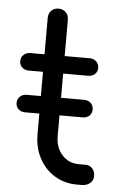

<svg xmlns="http://www.w3.org/2000/svg" viewBox="-52 -759 507 797"><g transform="rotate(5 201.0 -360.5)"><path d="M59 -280Q42 -280 31 -290Q20 -300 20 -316Q20 -332 31 -342.5Q42 -353 59 -353H298Q316 -353 326.5 -342.5Q337 -332 337 -316Q337 -300 326.5 -290Q316 -280 298 -280ZM299 0Q247 0 206 -25Q165 -50 141.5 -94Q118 -138 118 -193V-678Q118 -697 129.5 -709Q141 -721 160 -721Q178 -721 190 -709Q202 -697 202 -678V-193Q202 -146 229.5 -115.5Q257 -85 299 -85H328Q345 -85 356 -73Q367 -61 367 -42Q367 -23 353.5 -11.5Q340 0 319 0ZM59 -454Q42 -454 31 -464Q20 -474 20 -490Q20 -506 31 -516.5Q42 -527 59 -527H306Q323 -527 334 -516.5Q345 -506 345 -490Q345 -474 334 -464Q323 -454 306 -454Z"/></g></svg>

Font: Comfortaa Medium
Style: Regular
Weight: 500
Designer: Johan Aakerlund
Foundry: Johan Aakerlund
Version: Version 3.104; ttfautohint (v1.8.1.43-b0c9)